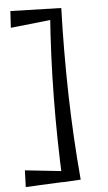

<svg xmlns="http://www.w3.org/2000/svg" viewBox="-60 -818 542 964"><g transform="rotate(-5 211.5 -336.5)"><path d="M286 -773Q279 -556 284 -339.5Q289 -123 308 94L217 99Q207 -115 209.5 -328Q212 -541 228 -755ZM30 -780 286 -773 283 -724 25 -696ZM33 23 273 49 308 94 30 107Z"/></g></svg>

Font: Marhey Light Light
Style: Regular
Weight: 300
Version: Version 1.000